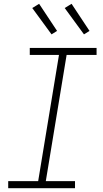

<svg xmlns="http://www.w3.org/2000/svg" viewBox="-20 -986 540 1006"><path d="M23 0V-37H180L289 -698H136V-735H486V-698H329L220 -37H373V0ZM420 -806 319 -944 355 -966 449 -824ZM250 -806 149 -944 185 -966 279 -824Z"/></svg>

Font: Iosevka SS18 Extralight
Style: Italic
Weight: 200
Italic angle: -9°
Monospace: yes
Designer: Belleve Invis
Foundry: Belleve Invis
Version: Version 25.1.1; ttfautohint (v1.8.4)